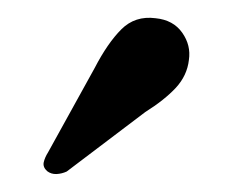

<svg xmlns="http://www.w3.org/2000/svg" viewBox="-20 -716 265 216"><path d="M86.5 -639.5Q101 -667.5 116.5 -683Q132 -698.5 155 -695.5Q175 -693.5 185 -679.2Q195 -665 192.5 -648.5Q190.5 -631 177.8 -617.2Q165 -603.5 143.5 -590L55 -523Q49.5 -520.5 43.5 -520.2Q37.5 -520 33 -523.5Q28 -528 29.2 -533.5Q30.5 -539 34 -544.5Z"/></svg>

Font: Fraunces 11pt
Style: Regular
Weight: 400
Version: Version 1.000;[b76b70a41]